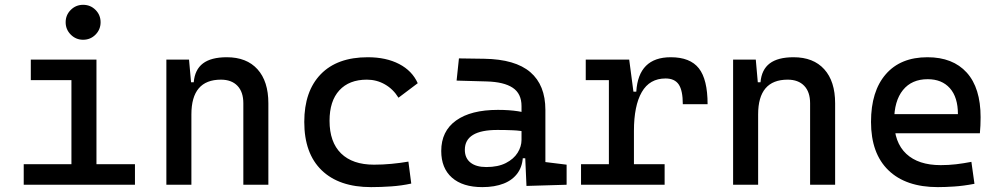

<svg xmlns="http://www.w3.org/2000/svg" viewBox="-20 -764 4142 794"><path d="M275.4 0V-488.3H378.9V0ZM78.1 0V-85H285.2V0ZM369.1 0V-85H538.1V0ZM107.4 -432.6V-517.6H378.9V-432.6ZM323.7 -599.6Q293.9 -599.6 272.7 -620.8Q251.5 -642.1 251.5 -671.9Q251.5 -702.1 272.7 -723.1Q293.9 -744.1 323.7 -744.1Q354 -744.1 375 -723.1Q396 -702.1 396 -671.9Q396 -642.1 375 -620.8Q354 -599.6 323.7 -599.6Z M986.3 0V-336.9Q986.3 -383.8 961.9 -409.2Q937.5 -434.6 893.6 -434.6Q771.5 -434.6 771.5 -291L741.2 -423.8H781.2Q785.6 -476.1 819.3 -501.7Q853 -527.3 918 -527.3Q1000 -527.3 1044.9 -477.5Q1089.8 -427.7 1089.8 -336.9V0ZM668 0V-517.6H761.7L771.5 -408.2V0Z M1514.6 9.8Q1382.3 9.8 1310.3 -59.8Q1238.3 -129.4 1238.3 -259.8Q1238.3 -386.7 1306.4 -457Q1374.5 -527.3 1501 -527.3Q1576.7 -527.3 1630.6 -499.3Q1684.6 -471.2 1707.5 -419.9L1627.9 -359.9Q1606 -395.5 1571.8 -415Q1537.6 -434.6 1497.1 -434.6Q1423.8 -434.6 1383.3 -390.4Q1342.8 -346.2 1342.8 -264.6Q1342.8 -176.3 1390.4 -129.6Q1438 -83 1526.4 -83Q1562.5 -83 1598.6 -86.4Q1634.8 -89.8 1668.9 -95.7L1680.7 -4.9Q1640.6 3.9 1597.9 6.8Q1555.2 9.8 1514.6 9.8Z M2157.2 4.9 2150.4 -148.4 2136.7 -191.4V-325.2Q2136.7 -377 2100.3 -401.1Q2064 -425.3 1992.2 -427.2L1868.2 -430.7L1877.9 -522.5L1982.4 -521Q2110.8 -519 2173.1 -465.6Q2235.4 -412.1 2235.4 -309.6V-93.8L2323.2 -83V0ZM1974.6 9.8Q1893.6 9.8 1849.1 -29.3Q1804.7 -68.4 1804.7 -139.6Q1804.7 -221.7 1866 -265.6Q1927.2 -309.6 2039.1 -309.6Q2085.4 -309.6 2121.8 -304Q2158.2 -298.3 2186.5 -287.1L2165 -216.8Q2132.3 -224.1 2101.1 -225.3Q2069.8 -226.6 2037.1 -226.6Q1902.3 -226.6 1902.3 -144.5Q1902.3 -110.4 1925.5 -91.8Q1948.7 -73.2 1991.2 -73.2Q2039.6 -73.2 2072 -89.8Q2104.5 -106.4 2120.6 -132.3Q2136.7 -158.2 2136.7 -185.5V-242.2L2167 -109.4H2126L2142.6 -125Q2142.6 -80.1 2121.8 -50Q2101.1 -20 2063.5 -5.1Q2025.9 9.8 1974.6 9.8Z M2601.6 -222.7 2571.3 -384.8H2611.3Q2620.1 -527.3 2753.9 -527.3Q2834 -527.3 2870.1 -481.4Q2906.2 -435.5 2906.2 -333H2803.7Q2803.7 -389.6 2786.9 -414.6Q2770 -439.5 2732.4 -439.5Q2666.5 -439.5 2634 -383.1Q2601.6 -326.7 2601.6 -222.7ZM2382.8 0V-85H2728.5V0ZM2498 0V-517.6H2582L2601.6 -369.1V0ZM2402.3 -432.6V-517.6H2575.2L2585 -432.6Z M3330.1 0V-336.9Q3330.1 -383.8 3305.7 -409.2Q3281.2 -434.6 3237.3 -434.6Q3115.2 -434.6 3115.2 -291L3085 -423.8H3125Q3129.4 -476.1 3163.1 -501.7Q3196.8 -527.3 3261.7 -527.3Q3343.8 -527.3 3388.7 -477.5Q3433.6 -427.7 3433.6 -336.9V0ZM3011.7 0V-517.6H3105.5L3115.2 -408.2V0Z M3858.4 9.8Q3726.1 9.8 3654.1 -59.8Q3582 -129.4 3582 -259.8Q3582 -386.7 3643.1 -457Q3704.1 -527.3 3815.4 -527.3Q3920.4 -527.3 3977.8 -463.9Q4035.2 -400.4 4035.2 -279.3Q4035.2 -243.7 4032.2 -212.9H3668.9V-292H3941.4Q3941.4 -361.8 3908.2 -399.2Q3875 -436.5 3816.4 -436.5Q3750.5 -436.5 3714.1 -391.6Q3677.7 -346.7 3677.7 -264.6Q3677.7 -174.8 3727.8 -127.9Q3777.8 -81.1 3870.1 -81.1Q3902.3 -81.1 3933.6 -84.7Q3964.8 -88.4 3997.1 -94.7L4009.8 -3.9Q3963.9 4.9 3925.8 7.3Q3887.7 9.8 3858.4 9.8Z"/></svg>

Font: Cascadia Mono
Style: Regular
Weight: 400
Monospace: yes
Designer: Aaron Bell
Foundry: Saja Typeworks
Version: Version 2102.003